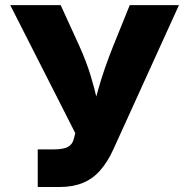

<svg xmlns="http://www.w3.org/2000/svg" viewBox="-20 -748 756 768"><path d="M130.9 0V-150.4H194.3Q232.9 -150.4 251.2 -160.2Q269.5 -169.9 274.9 -191.4L281.2 -215.3L21 -727.5H222.7L298.3 -562Q324.7 -503.4 341.6 -448.5Q358.4 -393.6 368.9 -345.9Q379.4 -298.3 387.7 -260.3H336.9Q351.6 -314.9 373.8 -393.3Q396 -471.7 432.1 -562L499 -727.5H695.8L433.1 -149.9Q410.2 -99.6 380.6 -66.2Q351.1 -32.7 311.3 -16.4Q271.5 0 218.3 0Z"/></svg>

Font: Inter 16pt ExtraBold
Style: Regular
Weight: 800
Version: Version 4.001;git-66647c0bb